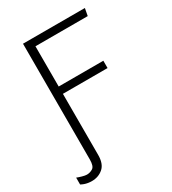

<svg xmlns="http://www.w3.org/2000/svg" viewBox="-222 -795 977 1091"><g transform="rotate(-30 267.0 -250.0)"><path d="M54 186Q42 186 29.5 184Q17 182 6 178Q-5 174 -14 169V124Q-2 129 17.5 134.5Q37 140 48 140Q69 140 87 128.5Q105 117 105 73V-686H511L502 -638H159V-374H452V-326H159V75Q159 133 128.5 159.5Q98 186 54 186Z"/></g></svg>

Font: Chivo Medium Thin
Style: Regular
Weight: 250
Version: Version 2.002